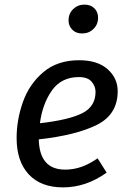

<svg xmlns="http://www.w3.org/2000/svg" viewBox="-20 -800 557 832"><path d="M148 -196Q151 -65 262 -65Q299 -65 333 -77Q367 -89 403 -114L442 -52Q353 12 253 12Q157 12 104.5 -44.5Q52 -101 52 -202Q52 -281 79.5 -358.5Q107 -436 168 -487.5Q229 -539 323 -539Q403 -539 446.5 -500Q490 -461 490 -405Q490 -304 400 -259Q310 -214 148 -196ZM394 -402Q394 -426 377 -446Q360 -466 322 -466Q246 -466 205 -408Q164 -350 153 -266Q277 -280 335.5 -309Q394 -338 394 -402ZM277 -712Q277 -741 297 -760.5Q317 -780 346 -780Q373 -780 389 -764Q405 -748 405 -723Q405 -694 385 -674.5Q365 -655 336 -655Q309 -655 293 -671.5Q277 -688 277 -712Z"/></svg>

Font: Fira Sans
Style: Italic
Weight: 400
Italic angle: -8°
Designer: bBox Type GmbH & Carrois Corporate GbR & Edenspiekermann AG
Foundry: bBox Type GmbH & Carrois Corporate GbR & Edenspiekermann AG
Version: Version 4.301